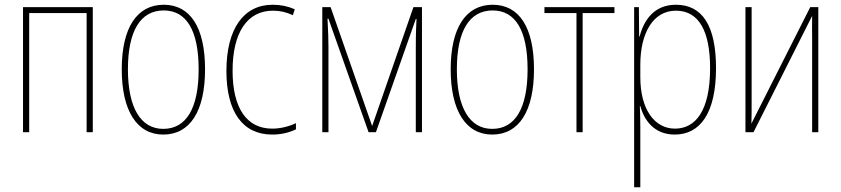

<svg xmlns="http://www.w3.org/2000/svg" viewBox="-20 -557 3544 809"><path d="M77 0H103V-502H345V0H371V-527H77Z M668 10C781 10 844 -89 844 -265C844 -441 782 -537 670 -537C557 -537 493 -440 493 -265C493 -90 557 10 668 10ZM668 -14C573 -14 519 -103 519 -265C519 -427 572 -513 670 -513C766 -513 817 -428 817 -265C817 -101 765 -14 668 -14Z M1127 10C1162 10 1196 3 1227 -12V-38C1195 -23 1160 -15 1127 -15C1019 -15 960 -102 960 -259C960 -420 1022 -512 1130 -512C1160 -512 1186 -506 1214 -493L1222 -518C1192 -531 1162 -537 1129 -537C1006 -537 934 -435 934 -258C934 -86 1002 10 1127 10Z M1338 0H1364V-358C1364 -380 1363 -428 1360 -478H1364L1533 0H1564L1732 -477H1735C1732 -417 1732 -379 1732 -356V0H1758V-527H1722L1548 -26L1373 -527H1338Z M2054 10C2167 10 2230 -89 2230 -265C2230 -441 2168 -537 2056 -537C1943 -537 1879 -440 1879 -265C1879 -90 1943 10 2054 10ZM2054 -14C1959 -14 1905 -103 1905 -265C1905 -427 1958 -513 2056 -513C2152 -513 2203 -428 2203 -265C2203 -101 2151 -14 2054 -14Z M2409 0H2435V-502H2569V-527H2274V-502H2409Z M2652 232H2678V-21C2678 -56 2677 -88 2676 -110H2678C2694 -51 2736 10 2823 10C2930 10 2997 -80 2997 -270C2997 -449 2939 -537 2828 -537C2736 -537 2693 -472 2675 -403H2673L2672 -527H2652ZM2824 -15C2738 -15 2678 -96 2678 -232V-284C2678 -418 2732 -512 2828 -512C2924 -512 2972 -427 2972 -270C2972 -86 2908 -15 2824 -15Z M3121 0H3155L3402 -490C3401 -457 3402 -428 3402 -395V0H3428V-527H3394L3146 -36C3147 -63 3147 -90 3147 -120V-527H3121Z"/></svg>

Font: Noto Sans Condensed Thin
Style: Regular
Weight: 100
Width: 3
Designer: Monotype Design Team
Foundry: Monotype Imaging Inc.
Version: Version 2.013